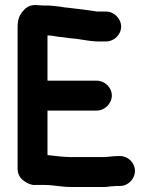

<svg xmlns="http://www.w3.org/2000/svg" viewBox="-20 -704 607 764"><path d="M402 -658H366L348 -661C316 -665 283 -670 252 -673L234 -675L216 -678L196 -680C187 -681 179 -682 172 -682H154C143 -682 132 -684 121 -684C103 -684 88 -678 76 -665C56 -643 50 -628 50 -591V-34C50 -13 58 3 74 15C90 27 106 33 120 32H158C193 32 224 40 260 40H395C408 40 419 37 432 37C438 36 443 36 448 36H458C490 36 517 8 517 -24C517 -56 490 -83 458 -83H448C429 -83 409 -79 392 -79H261C230 -79 199 -84 169 -87V-264H365C397 -264 425 -292 425 -324C425 -356 397 -383 365 -383H169V-563H172C187 -563 204 -558 219 -557L237 -555L258 -552L280 -550C312 -546 340 -539 373 -539H402C434 -539 462 -566 462 -598C462 -630 434 -658 402 -658Z"/></svg>

Font: Electronic
Style: Nord
Weight: 900
Version: Version 1.011